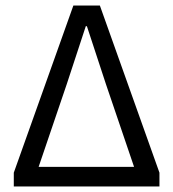

<svg xmlns="http://www.w3.org/2000/svg" viewBox="-20 -676 628 696"><path d="M30 0V-50L246 -656H342L558 -50V0ZM120 -71H466L364 -371L295 -581H291L222 -371Z"/></svg>

Font: Processing Sans Pro
Style: Regular
Weight: 400
Designer: Paul D. Hunt
Foundry: Adobe Systems Incorporated
Version: Version 2.020;PS 2.000;hotconv 1.0.86;makeotf.lib2.5.63406